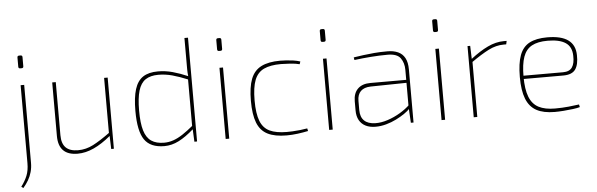

<svg xmlns="http://www.w3.org/2000/svg" viewBox="-54 -890 4010 1290"><g transform="rotate(-5 1951.0 -245.0)"><path d="M122 -480V46Q122 78 114 107Q106 136 91 161.5Q76 187 56 210L43 200Q69 166 83.5 130.5Q98 95 98 46V-480ZM115 -679Q127 -679 127 -667V-605Q127 -593 115 -593H105Q93 -593 93 -605V-667Q93 -679 105 -679Z M335 -480V-122Q335 -65 362.5 -38Q390 -11 445 -11Q498 -11 547.5 -36.5Q597 -62 664 -111V-88Q605 -39 549.5 -13.5Q494 12 440 12Q311 12 311 -119V-480ZM685 -480V0H667L664 -88L661 -104V-480Z M1025 -492Q1075 -492 1124 -478.5Q1173 -465 1226 -442V-419Q1165 -444 1119 -456.5Q1073 -469 1025 -469Q972 -469 939 -447Q906 -425 891 -374.5Q876 -324 876 -240Q876 -156 891 -106Q906 -56 939 -33.5Q972 -11 1025 -11Q1057 -11 1087.5 -21.5Q1118 -32 1151.5 -54Q1185 -76 1226 -110L1224 -84Q1171 -37 1123 -12.5Q1075 12 1025 12Q931 12 891 -46Q851 -104 851 -240Q851 -331 868.5 -386.5Q886 -442 924 -467Q962 -492 1025 -492ZM1246 -700V0H1228L1224 -84L1222 -88V-426L1225 -442Q1222 -468 1222 -488.5Q1222 -509 1222 -535V-700Z M1463 -480V0H1439V-480ZM1456 -679Q1468 -679 1468 -667V-605Q1468 -593 1456 -593H1446Q1434 -593 1434 -605V-667Q1434 -679 1446 -679Z M1849 -492Q1867 -492 1890.5 -490.5Q1914 -489 1938.5 -485.5Q1963 -482 1984 -475L1978 -457Q1952 -464 1914.5 -466.5Q1877 -469 1853 -469Q1781 -469 1737.5 -448.5Q1694 -428 1674.5 -378.5Q1655 -329 1655 -240Q1655 -152 1674.5 -102Q1694 -52 1737.5 -31.5Q1781 -11 1853 -11Q1867 -11 1891 -12Q1915 -13 1942 -16Q1969 -19 1991 -23L1995 -5Q1962 2 1924 7Q1886 12 1850 12Q1770 12 1721.5 -12.5Q1673 -37 1651.5 -92.5Q1630 -148 1630 -240Q1630 -333 1651.5 -388Q1673 -443 1721.5 -467.5Q1770 -492 1849 -492Z M2161 -480V0H2137V-480ZM2154 -679Q2166 -679 2166 -667V-605Q2166 -593 2154 -593H2144Q2132 -593 2132 -605V-667Q2132 -679 2144 -679Z M2573 -492Q2614 -492 2644 -478.5Q2674 -465 2690 -435.5Q2706 -406 2706 -358V0H2688L2682 -106V-112V-358Q2682 -404 2659 -436.5Q2636 -469 2572 -469Q2518 -469 2459 -464.5Q2400 -460 2347 -453L2344 -471Q2376 -476 2409.5 -480.5Q2443 -485 2483 -488.5Q2523 -492 2573 -492ZM2686 -290 2685 -270 2440 -266Q2396 -265 2373 -242.5Q2350 -220 2350 -177V-115Q2350 -68 2375.5 -43.5Q2401 -19 2450 -18Q2489 -17 2533.5 -31.5Q2578 -46 2619 -70.5Q2660 -95 2687 -122V-97Q2673 -81 2647.5 -63.5Q2622 -46 2590 -30Q2558 -14 2522 -4Q2486 6 2450 6Q2411 6 2383 -8Q2355 -22 2340 -49Q2325 -76 2325 -115V-177Q2325 -231 2355 -260.5Q2385 -290 2440 -290Z M2919 -480V0H2895V-480ZM2912 -679Q2924 -679 2924 -667V-605Q2924 -593 2912 -593H2902Q2890 -593 2890 -605V-667Q2890 -679 2902 -679Z M3130 -480 3133 -392 3136 -376V0H3112V-480ZM3377 -492 3372 -469H3355Q3303 -469 3252 -443Q3201 -417 3133 -369V-392Q3193 -439 3248.5 -465.5Q3304 -492 3358 -492Z M3650 -492Q3744 -492 3791 -458Q3838 -424 3839 -356Q3841 -292 3818 -259.5Q3795 -227 3736 -227H3458V-249H3736Q3780 -249 3798 -276Q3816 -303 3814 -354Q3813 -414 3772 -441.5Q3731 -469 3651 -469Q3584 -469 3544 -447Q3504 -425 3486.5 -375.5Q3469 -326 3469 -243Q3469 -157 3489 -106Q3509 -55 3551.5 -33Q3594 -11 3661 -11Q3710 -11 3753 -15.5Q3796 -20 3824 -24L3828 -6Q3812 -1 3781.5 3Q3751 7 3717.5 9.5Q3684 12 3658 12Q3582 12 3535 -13.5Q3488 -39 3466 -95Q3444 -151 3444 -242Q3444 -334 3464.5 -389Q3485 -444 3530.5 -468Q3576 -492 3650 -492Z"/></g></svg>

Font: Exo 2 Thin
Style: Regular
Weight: 250
Designer: Natanael Gama
Foundry: Natanael Gama
Version: Version 2.010